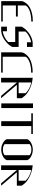

<svg xmlns="http://www.w3.org/2000/svg" viewBox="1374 -1976 603 3392"><g transform="rotate(90 1675.0 -280.5)"><path d="M359.4 -549.8V-559.6C301.4 -559.6 252.3 -554.4 211.9 -543.9C171.5 -533.5 137.7 -520.5 110.4 -504.9C78.5 -486 54.7 -465.8 39.1 -444.3C23.4 -423.5 12.7 -405.9 6.8 -391.6C3.6 -383.8 1.6 -377.3 1 -372.1L-1 -365.2V-1H81.1H359.4V-28.3H76.2V-260.7H271.5V-293.9H76.2V-433.6C84 -446.6 93.8 -458 105.5 -467.8C117.8 -477.5 131.2 -486 145.5 -493.2C161.1 -500.3 177.4 -506.5 194.3 -511.7C211.9 -516.3 228.8 -519.9 245.1 -522.5C275.7 -528.3 302.4 -531.2 325.2 -531.2L359.4 -532.2Z M808.6 -556.6H726.6C694 -552.7 664.4 -544.6 637.7 -532.2C611 -519.9 587.2 -506.2 566.4 -491.2C527.3 -462.6 498 -434.2 478.5 -406.2L450.2 -363.3V-279.3V-277.3V-268.6V-248H532.2H570.3H721.7V-125C693.7 -96.4 665.4 -75.2 636.7 -61.5C607.4 -47.9 583.7 -38.7 565.4 -34.2C555 -31.6 546.9 -29.6 541 -28.3L532.2 -27.3V-101.6H450.2V0H469.7H532.2C564.8 -4.6 594.4 -12.7 621.1 -24.4C647.8 -36.8 671.5 -50.5 692.4 -65.4C731.4 -94.1 760.7 -122.4 780.3 -150.4L808.6 -193.4V-277.3V-279.3V-288.1V-308.6H726.6H689.5H537.1V-431.6C565.1 -460.3 593.8 -481.4 623 -495.1C651.7 -508.8 675.5 -517.9 694.3 -522.5C704.1 -525.7 711.9 -527.7 717.8 -528.3L726.6 -529.3V-456.1H808.6Z M1262.7 -529.3V-545.9V-556.6C1225.6 -556.6 1192.1 -554.4 1162.1 -549.8C1131.5 -545.2 1104.5 -539.1 1081.1 -531.2C1037.4 -516.9 1003.6 -499 979.5 -477.5C955.4 -456.1 937.5 -436.2 925.8 -418C916.7 -402.3 910.8 -389.3 908.2 -378.9L904.3 -363.3V0H980.5H1262.7V-27.3H981.4V-57.6V-135.7V-189.5V-246.1V-351.6V-431.6C988.6 -444.7 998 -456.1 1009.8 -465.8C1022.1 -474.9 1035.5 -483.1 1049.8 -490.2C1065.4 -498 1081.7 -504.2 1098.6 -508.8C1115.6 -513.3 1132.2 -517.3 1148.4 -520.5C1179 -525.7 1205.7 -528.6 1228.5 -529.3Z M1713.9 -363.3 1681.6 -406.2C1660.8 -434.9 1625 -463.2 1574.2 -491.2C1547.5 -506.8 1516 -520.5 1479.5 -532.2C1443 -544.6 1401.4 -553.1 1354.5 -557.6V-288.1H1436.5V-431.6V-529.3L1445.3 -528.3C1451.2 -527.7 1459.3 -526 1469.7 -523.4C1488 -518.2 1511.7 -508.8 1541 -495.1C1569.7 -481.4 1598 -460.3 1626 -431.6V-308.6H1436.5H1354.5V1H1373H1436.5V-26.4V-277.3C1542 -153.6 1620.8 -60.9 1672.9 1H1713.9C1609 -122.7 1530.3 -215.5 1477.5 -277.3H1626H1713.9Z M1888.7 -562.5H1805.7V-503.9V-430.7V-373V-297.9V-172.9V-2H1844.7H1888.7V-109.4V-202.1V-365.2Z M2121.1 -559.6H1980.5V-532.2H2121.1V-346.7V-301.8V-258.8V-28.3V-1H2140.6H2206.1V-258.8V-274.4V-286.1V-532.2H2346.7V-559.6H2206.1Z M2808.6 -462.9C2800.8 -479.8 2790.4 -493.8 2777.3 -504.9C2764.3 -516 2750.7 -525.1 2736.3 -532.2C2709.6 -545.9 2684.2 -553.7 2660.2 -555.7L2623 -559.6L2586.9 -555.7C2562.8 -553.7 2537.4 -545.9 2510.7 -532.2C2496.4 -525.1 2482.7 -516 2469.7 -504.9C2456.7 -493.8 2446.3 -479.8 2438.5 -462.9V-330.1V-250V-201.2V-97.7C2446.3 -80.7 2456.7 -66.7 2469.7 -55.7C2482.7 -44.6 2496.4 -35.5 2510.7 -28.3C2537.4 -14.6 2562.8 -6.5 2586.9 -3.9L2623 -1L2660.2 -3.9C2684.2 -6.5 2709.6 -14.6 2736.3 -28.3C2750.7 -35.5 2764.3 -44.6 2777.3 -55.7C2790.4 -66.7 2800.8 -80.7 2808.6 -97.7V-201.2V-250ZM2525.4 -503.9 2550.8 -518.6C2567.7 -529 2591.8 -534.2 2623 -534.2C2654.3 -534.2 2678.7 -529 2696.3 -518.6L2721.7 -503.9V-203.1V-75.2V-60.5L2696.3 -44.9C2679.4 -35.2 2654.9 -30.3 2623 -30.3C2591.8 -30.3 2567.7 -35.2 2550.8 -44.9L2525.4 -60.5V-252Z M3259.8 -363.3 3227.5 -406.2C3206.7 -434.9 3170.9 -463.2 3120.1 -491.2C3093.4 -506.8 3061.8 -520.5 3025.4 -532.2C2988.9 -544.6 2947.3 -553.1 2900.4 -557.6V-288.1H2982.4V-431.6V-529.3L2991.2 -528.3C2997.1 -527.7 3005.2 -526 3015.6 -523.4C3033.9 -518.2 3057.6 -508.8 3086.9 -495.1C3115.6 -481.4 3143.9 -460.3 3171.9 -431.6V-308.6H2982.4H2900.4V1H2918.9H2982.4V-26.4V-277.3C3087.9 -153.6 3166.7 -60.9 3218.8 1H3259.8C3154.9 -122.7 3076.2 -215.5 3023.4 -277.3H3171.9H3259.8Z"/></g></svg>

Font: Cully Mac
Style: Regular
Weight: 400
Designer: Arif Nurcahyadi
Version: Version 1.0